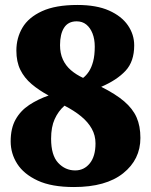

<svg xmlns="http://www.w3.org/2000/svg" viewBox="-20 -744 609 774"><path d="M278 10Q188 10 132 -16Q76 -42 49.5 -83.5Q23 -125 23 -174Q23 -227 43 -262.5Q63 -298 98 -321Q133 -344 176 -359Q137 -380 107.5 -405Q78 -430 62 -462.5Q46 -495 46 -540Q46 -591 70.5 -632.5Q95 -674 149.5 -699Q204 -724 292 -724Q369 -724 419.5 -701.5Q470 -679 495.5 -642Q521 -605 521 -561Q521 -496 486 -458.5Q451 -421 388 -394Q446 -365 480.5 -335.5Q515 -306 530.5 -271Q546 -236 546 -188Q546 -101 476.5 -45.5Q407 10 278 10ZM283 -57Q319 -57 342 -85.5Q365 -114 365 -166Q365 -198 350 -225Q335 -252 307 -275Q279 -298 240 -318Q215 -296 200.5 -264Q186 -232 186 -185Q186 -118 214.5 -87.5Q243 -57 283 -57ZM315 -430Q328 -440 338.5 -456Q349 -472 355.5 -496.5Q362 -521 362 -556Q362 -586 353 -609Q344 -632 328 -645Q312 -658 289 -658Q255 -658 238.5 -632.5Q222 -607 222 -562Q222 -529 233.5 -504Q245 -479 266 -461Q287 -443 315 -430Z"/></svg>

Font: Noto Serif Armenian Black
Style: Regular
Weight: 900
Version: Version 2.007